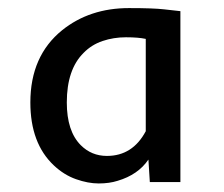

<svg xmlns="http://www.w3.org/2000/svg" viewBox="-20 -688 540 463"><path d="M263.7 -252Q243.7 -245.6 218 -245.6Q192.4 -245.6 163.3 -255.9Q134.3 -266.1 109.9 -289.1Q53.2 -342.3 53.2 -440.9Q53.2 -553.2 129.9 -615.2Q196.3 -668.5 291 -668.5Q349.6 -668.5 375.5 -665.5L415 -661.1V-249H341.3L337.9 -303.2Q313 -266.6 263.7 -252ZM331.5 -594.2Q313.5 -598.1 283.7 -598.1Q253.9 -598.1 227.3 -589.1Q200.7 -580.1 181.6 -560.5Q141.1 -520.5 141.1 -440.9Q141.1 -371.6 174.8 -337.9Q200.7 -312 237.8 -312Q299.8 -312 331.5 -371.6Z"/></svg>

Font: Inder
Style: Regular
Weight: 400
Designer: Irina Smirnova
Foundry: Irina Smirnova
Version: Version 1.001